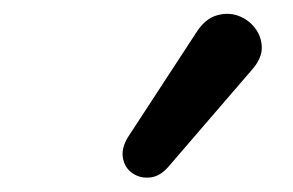

<svg xmlns="http://www.w3.org/2000/svg" viewBox="-20 -794 413 271"><path d="M218 -559Q206 -545 192 -543.5Q178 -542 167 -549.5Q156 -557 153.5 -571Q151 -585 161 -601L257 -748Q269 -767 285 -772Q301 -777 315.5 -772Q330 -767 339.5 -755Q349 -743 349.5 -727.5Q350 -712 336 -696Z"/></svg>

Font: Nunito ExtraLight
Style: Bold Italic
Weight: 700
Italic angle: -9°
Version: Version 3.602